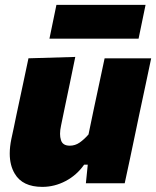

<svg xmlns="http://www.w3.org/2000/svg" viewBox="-20 -734 626 769"><path d="M149.5 14.5Q70 14.5 39 -38.5Q19 -72 19 -119Q19 -146 25.5 -177.5Q30 -199.5 35 -221.5Q39.5 -243.5 45.5 -272.5Q61 -345 72 -396.5Q83 -448 94 -500.5L281.5 -506Q271 -454 260.2 -402.5Q249.5 -351 238 -296.5L224.5 -231Q220.5 -213 220.5 -198Q220.5 -184.5 224 -173.5Q230.5 -150.5 259.5 -150.5Q281 -150.5 299 -163Q317 -175.5 334.5 -195.5L355.5 -296.5Q367.5 -351 377.5 -399.5Q387.5 -448 399 -500.5H585.5Q574.5 -448 563.5 -396.2Q552.5 -344.5 537 -272L525 -214.5Q512 -152.5 501.5 -102.5Q490.5 -52.5 479.5 0H324L331.5 -74.5H317Q287.5 -32.5 243 -9Q198.5 14.5 149.5 14.5ZM178 -579 206 -714.5H563L535 -579Z"/></svg>

Font: Heraclito ExtraBold
Style: Italic
Weight: 800
Italic angle: -12°
Designer: Kostas Bartsokas (font) & Cristiano Sobral (main changes)
Foundry: Kostas Bartsokas (font) & Cristiano Sobral (main changes)
Version: Version 1.00;July 8, 2020;FontCreator 13.0.0.2655 64-bit